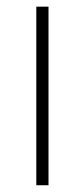

<svg xmlns="http://www.w3.org/2000/svg" viewBox="-20 -548 248 568"><path d="M123.5 0H87.4V-528.3H123.5Z"/></svg>

Font: Robert Sans ExtraLight
Style: Regular
Weight: 250
Designer: Christian Robertson (extended by Adam Twardoch)
Foundry: Google
Version: Version 12.135;April 2, 2019;FontCreator 11.5.0.2425 64-bit;